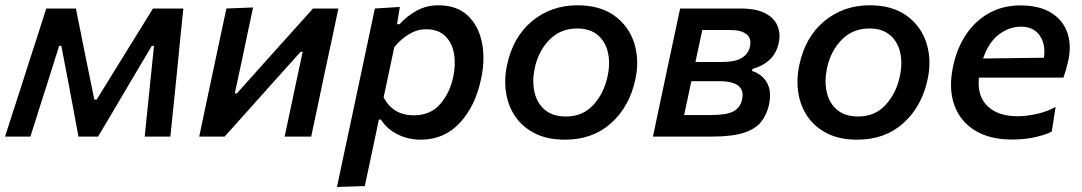

<svg xmlns="http://www.w3.org/2000/svg" viewBox="-32 -530 4197 745"><path d="M-12.5 0Q5 -54.5 22 -107Q39 -159.5 56 -212L77.5 -279.5Q95 -333.5 112.8 -388.5Q130.5 -443.5 147.5 -497H262.5Q271.5 -452.5 280.5 -407.5Q289.5 -362.5 298.5 -317.5L334 -143.5H343L450 -316.5Q478.5 -362.5 506.5 -407.8Q534.5 -453 561.5 -497H679.5Q674 -444.5 668.2 -388Q662.5 -331.5 657.5 -278.5L650.5 -209Q645 -158 639.8 -105.2Q634.5 -52.5 629 0H529.5Q535 -53.5 540.5 -108.2Q546 -163 551.5 -215L565.5 -352H557L470.5 -206Q440 -154.5 409.8 -103.2Q379.5 -52 348.5 0H272.5Q263 -51.5 253.2 -103.5Q243.5 -155.5 234 -206L206 -352H197.5L155 -217Q137.5 -162.5 120.2 -108.2Q103 -54 86 0Z M741 0Q752.5 -55 763.2 -105.5Q774 -156 787 -217.5L797.5 -267Q812.5 -336.5 823.5 -389.5Q834.5 -442.5 846.5 -497L950 -501Q939 -450.5 929 -402.5Q919 -354.5 906 -293L879 -167.5H887L1019 -315Q1058.5 -359 1100 -405Q1141.5 -451 1182.5 -497H1281Q1269.5 -442 1258.5 -390Q1247.5 -338 1232 -267L1221.5 -217.5Q1208.5 -156 1197.8 -105Q1187 -54 1175.5 0H1072.5Q1083.5 -52 1093.5 -99Q1103.5 -146 1115.5 -203L1142.5 -329H1134.5L1006.5 -186.5Q965.5 -140.5 923.5 -93.5Q881.5 -46.5 839.5 0Z M1275.5 195.5Q1287 141 1298.2 88.2Q1309.5 35.5 1322.5 -25.5L1374 -268Q1384.5 -318 1397 -376.2Q1409.5 -434.5 1422.5 -497L1519.5 -503L1508.5 -436H1518.5Q1546.5 -467.5 1584.8 -488.5Q1623 -509.5 1668.5 -509.5Q1740.5 -509.5 1782.8 -469.8Q1825 -430 1838 -365Q1851 -300 1835 -225Q1812.5 -117.5 1751.8 -52.8Q1691 12 1601 12Q1552.5 12 1511 -8.5Q1469.5 -29 1446 -66H1438L1428.5 -20.5Q1416.5 37 1405.8 87.2Q1395 137.5 1383.5 192ZM1573.5 -82.5Q1638 -82.5 1675.8 -125.8Q1713.5 -169 1727 -233.5Q1737 -282 1729.2 -323.8Q1721.5 -365.5 1694.5 -391Q1667.5 -416.5 1620.5 -416.5Q1587 -416.5 1556.2 -398.2Q1525.5 -380 1498 -347.5L1456.5 -152Q1493.5 -82.5 1573.5 -82.5Z M2160.5 12Q2092.5 12 2044.5 -12Q1996.5 -36 1968.2 -76.8Q1940 -117.5 1931.8 -169Q1923.5 -220.5 1935 -275.5Q1958 -386.5 2032.5 -448Q2107 -509.5 2208.5 -509.5Q2296.5 -509.5 2352.2 -469Q2408 -428.5 2428.8 -363Q2449.5 -297.5 2433.5 -223Q2411 -116.5 2339.2 -52.2Q2267.5 12 2160.5 12ZM2164 -78Q2229.5 -78 2270.8 -123.5Q2312 -169 2325.5 -234Q2336.5 -284.5 2326.8 -326.8Q2317 -369 2287 -394.2Q2257 -419.5 2207.5 -419.5Q2142.5 -419.5 2099.5 -375.2Q2056.5 -331 2042.5 -264Q2032.5 -214.5 2042 -172.2Q2051.5 -130 2082 -104Q2112.5 -78 2164 -78Z M2501.5 0Q2513 -55 2523.8 -105.5Q2534.5 -156 2547.5 -217.5L2558 -267Q2573 -336.5 2584 -389.2Q2595 -442 2607 -497H2840.5Q2902 -497 2937.2 -478.5Q2972.5 -460 2985 -429.5Q2997.5 -399 2989.5 -363Q2980 -320.5 2952 -296Q2924 -271.5 2888 -263L2886 -254.5Q2905.5 -249.5 2924 -234Q2942.5 -218.5 2951.5 -191.5Q2960.5 -164.5 2952 -124.5Q2944 -86.5 2922.5 -58.5Q2901 -30.5 2855.5 -15.2Q2810 0 2729 0ZM2693 -413.5Q2686.5 -383.5 2680.5 -355Q2674.5 -326.5 2666.5 -289.5H2769Q2822.5 -289.5 2847.2 -305.8Q2872 -322 2878 -349Q2885 -381.5 2864.2 -397.5Q2843.5 -413.5 2803 -413.5ZM2622.5 -83.5H2724.5Q2787 -83.5 2813.8 -97.8Q2840.5 -112 2847.5 -144Q2863 -215 2758 -215H2650.5Q2642 -174.5 2635.5 -144Q2629 -113.5 2622.5 -83.5Z M3294.5 12Q3226.5 12 3178.5 -12Q3130.5 -36 3102.2 -76.8Q3074 -117.5 3065.8 -169Q3057.5 -220.5 3069 -275.5Q3092 -386.5 3166.5 -448Q3241 -509.5 3342.5 -509.5Q3430.5 -509.5 3486.2 -469Q3542 -428.5 3562.8 -363Q3583.5 -297.5 3567.5 -223Q3545 -116.5 3473.2 -52.2Q3401.5 12 3294.5 12ZM3298 -78Q3363.5 -78 3404.8 -123.5Q3446 -169 3459.5 -234Q3470.5 -284.5 3460.8 -326.8Q3451 -369 3421 -394.2Q3391 -419.5 3341.5 -419.5Q3276.5 -419.5 3233.5 -375.2Q3190.5 -331 3176.5 -264Q3166.5 -214.5 3176 -172.2Q3185.5 -130 3216 -104Q3246.5 -78 3298 -78Z M3895 11.5Q3809 11.5 3751.5 -23.5Q3694 -58.5 3671 -122.2Q3648 -186 3666 -272Q3681 -343.5 3717.2 -397Q3753.5 -450.5 3807 -479.8Q3860.5 -509 3927.5 -509Q4001 -509 4047.5 -480Q4094 -451 4110.5 -400.5Q4127 -350 4111 -285.5Q4104 -256.5 4094.5 -229H3766.5Q3759 -157 3800 -118Q3841 -79 3916 -79Q3950.5 -79 3991 -88Q4031.5 -97 4064 -115L4049 -19.5Q4030 -8.5 3987.8 1.5Q3945.5 11.5 3895 11.5ZM3929 -426.5Q3884 -426.5 3844 -396.2Q3804 -366 3782.5 -303L4018.5 -306Q4026.5 -356.5 4002.8 -391.5Q3979 -426.5 3929 -426.5Z"/></svg>

Font: Commissioner Medium
Style: Italic
Weight: 500
Italic angle: -12°
Designer: Kostas Bartsokas
Foundry: Kostas Bartsokas
Version: Version 1.000; ttfautohint (v1.8.3)